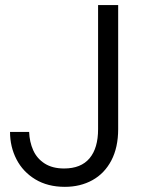

<svg xmlns="http://www.w3.org/2000/svg" viewBox="-20 -723 566 756"><path d="M19.5 -203.6H94.7Q96.2 -164.1 110.8 -131.3Q125.5 -98.6 156 -79.1Q186.5 -59.6 232.4 -59.6Q298.8 -59.6 332.5 -99.6Q366.2 -139.6 366.2 -214.4H445.3Q445.3 -142.6 418.5 -91.3Q391.6 -40 344 -13.7Q296.4 12.7 235.4 12.7Q168 12.7 119.1 -16.8Q70.3 -46.4 44.9 -95.7Q19.5 -145 19.5 -203.6ZM445.3 -703.1V-214.4H366.2V-703.1Z"/></svg>

Font: Wand UI Pro
Style: Regular
Weight: 400
Designer: Andreas Faust
Version: Version 1.003;FEAKit 1.0